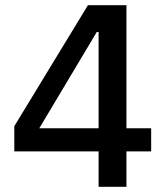

<svg xmlns="http://www.w3.org/2000/svg" viewBox="-20 -718 640 738"><path d="M466 0V-136H561V-225H466V-698H318L35 -233V-136H359V0ZM352 -595H359V-225H131Z"/></svg>

Font: IBM Plex Thai Looped Medium
Style: Regular
Weight: 500
Designer: Mike Abbink, Paul van der Laan, Pieter van Rosmalen, Ben Mitchell, Mark Frömberg
Foundry: Bold Monday
Version: Version 1.0